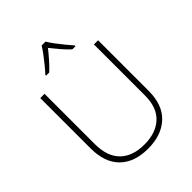

<svg xmlns="http://www.w3.org/2000/svg" viewBox="-262 -1182 1240 1240"><g transform="rotate(-45 358.0 -562.0)"><path d="M622 -345Q622 -216 550 -149.5Q478 -83 356 -83Q231 -83 162.5 -151Q94 -219 94 -347V-807H133V-348Q133 -235 191.5 -177Q250 -119 358 -119Q463 -119 523.5 -175Q584 -231 584 -339V-807H622ZM376 -1041Q388 -1020 408.5 -992.5Q429 -965 451.5 -937.5Q474 -910 492 -890V-883H463Q436 -908 408 -940.5Q380 -973 358 -1001Q336 -973 307.5 -940.5Q279 -908 252 -883H223V-890Q242 -910 264.5 -937.5Q287 -965 307.5 -992.5Q328 -1020 340 -1041Z"/></g></svg>

Font: Noto Sans Kannada UI ExtraLight
Style: Regular
Weight: 200
Designer: Jelle Bosma - Monotype Design Team
Foundry: Monotype Imaging Inc.
Version: Version 2.005; ttfautohint (v1.8.4.7-5d5b)